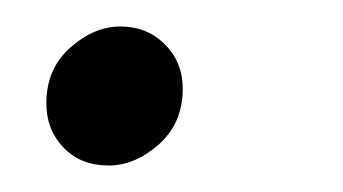

<svg xmlns="http://www.w3.org/2000/svg" viewBox="-20 -116 259 145"><path d="M62 9Q41 9 28 -4.5Q15 -18 15 -38Q15 -64 33 -80Q51 -96 71 -96Q91 -96 104.5 -82.5Q118 -69 118 -49Q118 -23 100 -7Q82 9 62 9Z"/></svg>

Font: Instrument Serif
Style: Italic
Weight: 400
Italic angle: -13°
Designer: Rodrigo Fuenzalida
Foundry: fragTYPE
Version: Version 1.000; ttfautohint (v1.8.4.7-5d5b);gftools[0.9.27]